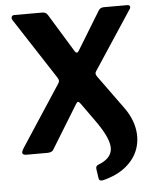

<svg xmlns="http://www.w3.org/2000/svg" viewBox="-60 -793 842 1016"><g transform="rotate(-5 361.0 -285.5)"><path d="M446 170Q425 174 423 157L416 109Q413 90 430 85Q498 59 501.5 8Q505 -43 441 -135L364 -243Q355 -255 350 -255Q345 -255 338 -243L198 -15Q194 -7 185.5 -3.5Q177 0 165 0H54Q38 0 33.5 -8Q29 -16 44 -39L254 -360Q260 -369 259.5 -375.5Q259 -382 253 -392L43 -715Q37 -723 39.5 -732.5Q42 -742 55 -742H201Q214 -742 220.5 -738Q227 -734 232 -726L356 -523Q361 -515 366.5 -515Q372 -515 377 -523L501 -726Q506 -734 512.5 -738Q519 -742 531 -742H653Q667 -742 668.5 -733.5Q670 -725 663 -717L461 -410Q455 -402 455.5 -395.5Q456 -389 462 -380L591 -202Q631 -147 642 -89.5Q653 -32 635 20Q617 72 569.5 111.5Q522 151 446 170Z"/></g></svg>

Font: Libre Franklin
Style: Bold
Weight: 700
Designer: Pablo Impallari, Rodrigo Fuenzalida, Nhung Nguyen
Foundry: Impallari Type
Version: Version 3.000